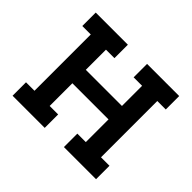

<svg xmlns="http://www.w3.org/2000/svg" viewBox="-124 -684 849 849"><g transform="rotate(45 300.0 -260.0)"><path d="M39 0V-84H92V-436H39V-520H240V-436H187V-310H413V-436H360V-520H561V-436H508V-84H561V0H360V-84H413V-226H187V-84H240V0Z"/></g></svg>

Font: Iosevka Etoile Medium
Style: Regular
Weight: 500
Designer: Belleve Invis
Foundry: Belleve Invis
Version: Version 22.1.2; ttfautohint (v1.8.4)